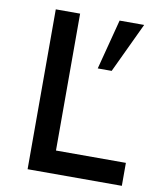

<svg xmlns="http://www.w3.org/2000/svg" viewBox="-79 -753 679 816"><g transform="rotate(10 260.5 -345.0)"><path d="M95.7 0V-689.9H200.7V-99.1H502.4V0ZM314.9 -473.6 371.1 -689.9H477.1L375 -473.6Z"/></g></svg>

Font: HK Grotesk SemiBold Legacy
Style: Regular
Weight: 600
Designer: Alfredo Marco Pradil
Foundry: Hanken Design Co.
Version: Version 2.022;PS 002.022;hotconv 1.0.88;makeotf.lib2.5.64775